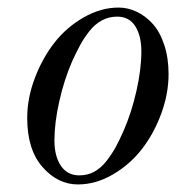

<svg xmlns="http://www.w3.org/2000/svg" viewBox="-20 -476 502 508"><path d="M124 -104Q124 -63 141 -37.5Q158 -12 190 -12Q212 -12 230 -22Q248 -32 262.5 -51Q277 -70 286.5 -87.5Q296 -105 307 -130Q328 -178 341 -235.5Q354 -293 354 -340Q354 -381 338 -406.5Q322 -432 290 -432Q268 -432 249.5 -422Q231 -412 216.5 -393.5Q202 -375 192 -356.5Q182 -338 171 -314Q150 -266 137 -208.5Q124 -151 124 -104ZM52 -164Q52 -216 72 -269Q92 -322 124 -363Q156 -404 201.5 -430Q247 -456 294 -456Q318 -456 341.5 -445Q365 -434 384 -413Q403 -392 414.5 -357.5Q426 -323 426 -280Q426 -228 406.5 -175Q387 -122 355 -81Q323 -40 278 -14Q233 12 186 12Q133 12 92.5 -34Q52 -80 52 -164Z"/></svg>

Font: Old Standard TT
Style: Italic
Weight: 400
Italic angle: -15.2°
Designer: Alexey Kryukov <alexios@thessalonica.org.ru>
Version: Version 2.2